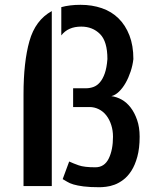

<svg xmlns="http://www.w3.org/2000/svg" viewBox="-20 -784 680 809"><path d="M449.2 -378.9Q471.7 -376 492.7 -364.3Q513.7 -352.5 530.3 -331.1Q546.9 -309.6 557.6 -278.8Q568.4 -248 568.4 -208Q568.4 -159.2 558.6 -123.5Q548.8 -87.9 533.7 -64.5Q518.6 -41 500 -26.9Q481.4 -12.7 462.9 -5.9Q444.3 1 427.2 2.9Q410.2 4.9 399.4 4.9Q358.4 4.9 332 1.5Q305.7 -2 289.6 -6.8Q273.4 -11.7 263.2 -18.1Q252.9 -24.4 244.1 -29.3L271.5 -103.5Q288.1 -95.7 311.5 -87.4Q335 -79.1 381.8 -79.1Q419.9 -79.1 438 -115.7Q456.1 -152.3 456.1 -208Q456.1 -234.4 448.7 -257.3Q441.4 -280.3 428.2 -297.4Q415 -314.5 396.5 -323.7Q377.9 -333 357.4 -333H288.1V-412.1H342.8Q358.4 -412.1 373.5 -417.5Q388.7 -422.9 400.9 -437Q413.1 -451.2 421.4 -474.6Q429.7 -498 432.6 -535.2Q432.6 -609.4 401.4 -640.6Q370.1 -671.9 322.3 -671.9Q266.6 -671.9 238.3 -634.8V-753.9Q255.9 -758.8 275.9 -761.2Q295.9 -763.7 319.3 -763.7Q368.2 -763.7 409.2 -749.5Q450.2 -735.4 479.5 -706.5Q508.8 -677.7 525.4 -634.8Q542 -591.8 542 -535.2Q539.1 -508.8 530.3 -482.4Q521.5 -456.1 509.3 -434.6Q497.1 -413.1 481.4 -397.9Q465.8 -382.8 449.2 -378.9ZM79.1 -386.7Q79.1 -522.5 104 -610.8Q128.9 -699.2 198.2 -737.3V0H79.1Z"/></svg>

Font: Allerta
Style: Stencil
Weight: 400
Designer: Matt McInerney
Foundry: Matt McInerney
Version: Version 1.0